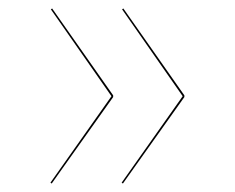

<svg xmlns="http://www.w3.org/2000/svg" viewBox="-20 -515 554 453"><path d="M247 -290V-286L102 -82L99 -84L243 -288L100 -493L103 -495ZM415 -290V-286L270 -82L267 -84L411 -288L268 -493L271 -495Z"/></svg>

Font: FiraGO Four
Style: Regular
Weight: 100
Designer: bBox Type
Foundry: bBox Type GmbH
Version: Version 1.001